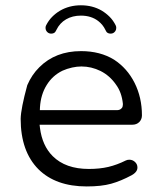

<svg xmlns="http://www.w3.org/2000/svg" viewBox="-20 -687 593 708"><path d="M433.1 -304.7Q433.1 -303.7 433.1 -301Q433.1 -298.3 432.1 -294.2Q431.2 -290 427.2 -286.6Q421.4 -280.8 411.1 -280.8H127L127.4 -291.5Q130.4 -338.4 151.9 -373Q173.3 -408.2 210.4 -426.3Q226.6 -433.6 246.1 -438Q263.7 -441.9 280.3 -441.9Q316.9 -441.9 350.6 -425.3Q384.8 -408.2 407.7 -375Q428.7 -346.7 433.1 -304.7ZM486.8 -69.3Q486.8 -81.5 477.8 -89.8Q468.8 -98.1 457 -98.1Q449.7 -98.1 443.8 -95.2Q411.6 -79.1 379.6 -71.5Q347.7 -64 307.6 -64Q221.7 -64 174.3 -111.3Q135.7 -149.9 127.4 -215.3L126 -227.1H467.8Q483.9 -227.1 493.7 -237.1Q503.4 -247.1 503.4 -261.7Q503.4 -327.6 476.1 -381.8Q449.2 -435.1 400.9 -466.8Q349.6 -498.5 278.8 -498.5Q184.6 -498.5 125 -439Q97.2 -411.6 80.6 -373Q57.1 -287.1 56.2 -249Q56.2 -128.9 121.6 -63Q185.5 0.5 299.8 0.5Q354 0.5 389.9 -9.5Q425.8 -19.5 465.8 -41Q480.5 -49.3 484.9 -59.6Q486.8 -64 486.8 -69.3ZM182.6 -567.9Q185.5 -571.3 188 -576.7Q200.2 -602.1 223.6 -615.7Q247.1 -629.4 278.3 -629.4Q316.4 -629.4 342.3 -609.4Q359.4 -596.2 368.7 -576.7Q371.1 -571.3 374 -567.9Q379.4 -563 388.2 -563Q398.9 -563 405.3 -572.3Q408.7 -577.1 408.7 -584Q408.7 -589.4 406.7 -593.3Q397.5 -611.8 384.3 -625Q371.1 -638.2 355 -647.9Q321.3 -667.5 278.3 -667.5Q235.4 -667.5 201.2 -647.5Q185.5 -638.2 172.4 -625Q159.2 -611.8 149.9 -593.3Q147.9 -589.4 147.9 -584.5Q147.9 -575.2 154.3 -568.8Q160.2 -563 168.7 -563Q177.2 -563 182.6 -567.9Z"/></svg>

Font: YuPearl-ExtraLight
Style: ExtraLight
Weight: 200
Designer: Max Yao
Foundry: Max-Everyday
Version: Version 1.011; ttfautohint (v1.8.3)